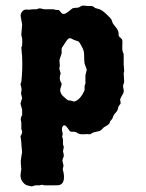

<svg xmlns="http://www.w3.org/2000/svg" viewBox="-20 -480 520 686"><path d="M53.2 5.9Q59.1 0 59.1 -11.2L56.2 -19V-42L54.2 -51.8Q54.2 -63 59.1 -67.9V-87.9L53.2 -109.9L59.1 -129.9L55.2 -145L57.1 -160.2Q57.1 -165.5 53.2 -179.2L56.2 -188Q61 -230 59.1 -275.9L56.2 -310.1L59.1 -317.9Q60.5 -339.4 58.1 -346.7Q56.2 -354 56.2 -356.9L59.1 -392.1Q58.1 -396 57.1 -403.3Q56.2 -410.6 54.2 -419.9Q52.2 -429.2 58.6 -438Q64.9 -446.3 73.7 -445.8Q83 -444.8 87.9 -445.8Q92.8 -446.8 100.6 -446.8H110.8Q117.7 -450.2 122.6 -450.2L139.2 -446.8H170.9L179.2 -444.8Q184.6 -444.8 188.5 -444.3Q192.4 -443.8 196.8 -437Q200.7 -430.2 207.5 -430.2Q214.4 -430.2 224.1 -438.5Q233.9 -446.3 237.8 -449.2Q241.7 -452.1 251 -452.1Q260.3 -452.1 263.7 -454.6Q267.1 -457 271.5 -459Q275.9 -460.9 284.7 -459.5Q293.9 -458 300.3 -458.5Q306.6 -459 309.6 -458Q312.5 -457 314 -456.1Q315.9 -455.1 317.9 -453.1Q319.8 -451.2 321.8 -450.7L331.5 -448.2Q344.7 -444.8 360.4 -429.2Q376 -414.1 377.4 -411.6Q378.9 -409.2 380.9 -402.3Q382.8 -395.5 391.6 -385.3Q403.8 -372.1 403.8 -359.4V-353Q404.3 -350.1 410.2 -345.2Q416 -340.8 417 -335.9Q418 -331.1 417 -317.9Q416 -302.2 418.9 -294.4Q421.9 -287.1 421.9 -285.2V-250L423.8 -227.1L421.9 -217.8L423.8 -187L419.9 -174.8Q418.9 -171.9 420.9 -164.1Q422.9 -156.2 421.9 -151.4Q420.9 -146.5 416 -138.7Q411.1 -130.4 409.2 -125L411.1 -110.8Q411.1 -108.9 407.2 -105Q403.3 -101.1 401.9 -93.8Q400.4 -84.5 393.1 -77.1Q385.7 -69.8 383.8 -62Q381.3 -54.2 373 -45.9Q373 -37.6 362.3 -31.7Q351.6 -25.9 350.1 -24.4Q348.1 -22.9 345.7 -19.5Q342.8 -16.1 339.8 -14.2Q336.9 -12.2 332.5 -11.2Q328.1 -9.8 322.3 -8.8Q316.4 -7.8 314 -6.8Q311 -5.9 307.6 -3.4Q304.2 -1 300.8 0L291 -1Q288.1 -1 282.2 -0.5Q265.1 1 257.3 -4.4Q249.5 -9.8 241.2 -9.3Q232.9 -8.8 230.5 -10.7Q228 -12.7 223.1 -20.5Q210.4 -40 203.1 -26.9Q200.2 -20.5 202.1 -11.7Q204.1 -2.9 204.1 -1.5L202.1 8.8L205.1 18.1V36.1L208 44.9L205.1 61Q208 69.8 208 78.1Q203.1 87.9 203.1 95.2L207 111.3L204.1 125L207 136.2Q213.9 175.3 191.9 181.2Q190.9 182.1 173.3 182.1H138.2L129.9 180.2L120.6 182.1H106.9L92.8 186L76.2 182.1Q67.4 179.2 59.1 167.5Q51.3 155.8 54.2 137.2L56.2 124Q56.2 119.1 54.7 107.9Q53.2 96.7 55.7 83Q58.1 69.3 58.6 65.4Q59.1 61.5 57.6 49.3Q56.2 36.6 56.2 28.8ZM282.2 -172.9Q282.2 -174.8 285.2 -181.2V-210.9L290 -231.4L282.2 -252.9Q281.2 -256.8 280.8 -272.9Q280.8 -289.1 279.3 -296.4Q277.8 -303.7 270.5 -316.9Q263.2 -330.1 260.7 -331.5Q258.8 -333 252.9 -334.5Q245.1 -336.4 236.8 -341.3Q229 -346.2 223.1 -340.8Q217.8 -335 214.8 -330.1Q211.9 -325.2 206.1 -316.9Q200.2 -308.6 200.2 -306.2V-289.1L192.9 -267.1Q191.9 -262.7 192.9 -255.9Q193.8 -249 193.8 -245.1L191.9 -234.9L196.8 -217.8Q189 -197.3 200.2 -182.1Q200.2 -175.3 197.3 -168Q190.4 -151.4 205.6 -136.2Q221.2 -121.1 225.6 -121.1H231Q243.2 -117.2 246.1 -117.2Q268.1 -124.5 282.2 -158.2Z"/></svg>

Font: AntiqueNobleBoldCondensed
Style: BoldCondensed
Weight: 700
Version: Version 001.000